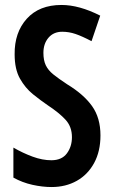

<svg xmlns="http://www.w3.org/2000/svg" viewBox="-20 -744 459 774"><path d="M385 -198Q385 -134 359.5 -87Q334 -40 289.5 -15Q245 10 188 10Q151 10 110.5 1Q70 -8 34 -28V-149Q72 -127 111.5 -112.5Q151 -98 187 -98Q229 -98 249.5 -125.5Q270 -153 270 -191Q270 -233 244.5 -261Q219 -289 172 -320Q144 -339 113 -364Q82 -389 60.5 -427Q39 -465 39 -525Q38 -613 88 -668.5Q138 -724 228 -724Q299 -724 384 -681L349 -578Q311 -598 284.5 -607Q258 -616 231 -616Q196 -616 175.5 -592Q155 -568 155 -531Q155 -501 164.5 -481Q174 -461 195 -444Q216 -427 251 -404Q317 -364 351 -316.5Q385 -269 385 -198Z"/></svg>

Font: Noto Sans Sinhala ExtraCondensed SemiBold
Style: Regular
Weight: 600
Width: 2
Designer: Jelle Bosma - Monotype Design Team
Foundry: Monotype Imaging Inc.
Version: Version 2.006; ttfautohint (v1.8.4.7-5d5b)